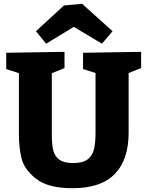

<svg xmlns="http://www.w3.org/2000/svg" viewBox="-20 -981 779 1015"><path d="M726 -707V-621L660 -595V-280Q660 -136 586.5 -61Q513 14 364 14Q235 14 172 -35Q109 -84 94.5 -142Q80 -200 80 -266V-594L13 -616V-702L321 -707V-621L254 -594V-266Q254 -216 262 -185Q270 -154 294.5 -136.5Q319 -119 367 -119Q417 -119 442.5 -138Q468 -157 476.5 -191Q485 -225 485 -280V-595L419 -616V-702ZM414 -961 575 -816 519 -750 370 -839 224 -750 170 -816 318 -952Z"/></svg>

Font: Bitter Pro ExtraBold
Style: Regular
Weight: 800
Designer: Sol Matas, and Bitter project Authors
Foundry: Sol Matas
Version: Version 1.010